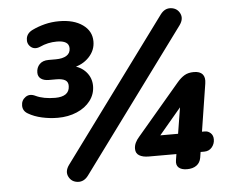

<svg xmlns="http://www.w3.org/2000/svg" viewBox="-52 -784 1024 863"><g transform="rotate(-5 459.5 -353.0)"><path d="M68 -308Q45.2 -320.7 45.1 -345.1Q45 -369.4 64.2 -383Q83.4 -396.5 109 -383.9Q126.2 -375.6 148.6 -371.4Q171 -367.2 196.9 -367.2Q227.1 -367.2 244 -378.6Q260.8 -390.1 261.6 -414.2Q262.4 -433 249.1 -441.3Q235.7 -449.7 208.2 -449.7H175Q152.8 -449.7 139.5 -459.3Q126.2 -469 126.2 -487Q126.2 -509.8 140.5 -524.6Q154.8 -539.5 181.3 -539.5H214.4Q244.7 -539.5 262.4 -550.4Q280.2 -561.4 280.2 -583.3Q280.2 -601.5 266.3 -610Q252.4 -618.6 225.5 -618.6Q184.8 -618.6 149 -601.9Q123.4 -591.1 106.2 -605.8Q89.1 -620.6 92.7 -644.4Q96.4 -668.3 122.4 -680.7Q148.6 -693.4 179.1 -701.1Q209.6 -708.8 243.3 -708.8Q309.6 -708.8 349.5 -680.4Q389.5 -652 389.7 -605.6Q390.1 -565 360.5 -534Q330.9 -503 284.7 -495L284.5 -503.4Q323.9 -495.4 347.1 -468.9Q370.3 -442.4 370.5 -406.2Q370.5 -369 348.2 -339.5Q325.9 -310 287 -293.4Q248.2 -276.8 200.6 -276.8Q164.6 -276.8 129.2 -284.7Q93.8 -292.6 68 -308ZM231.9 -61.4 701.9 -699.5Q721.8 -726.2 749.8 -723.3Q777.9 -720.4 789.8 -695.9Q801.8 -671.5 781.7 -643.6L312.5 -6.3Q292.7 20.4 264.6 17.9Q236.5 15.4 224.2 -9.1Q211.9 -33.5 231.9 -61.4ZM712.8 -41.3 717 -67.9H592.4Q565.5 -67.9 549.6 -77.5Q533.7 -87 533.7 -107.6Q533.7 -121.9 539.9 -134.9Q546.1 -147.9 556.9 -159.9L750.8 -388.3Q767.4 -408 784.6 -418.2Q801.7 -428.4 826.9 -428.4Q854.2 -428.4 866.3 -414.3Q878.4 -400.1 874 -372.7L840.3 -158.1H854Q868 -158.1 879.2 -147.7Q890.4 -137.3 890.4 -119.4Q890.4 -99 877.4 -83.5Q864.4 -67.9 842.4 -67.9H826.2L822.1 -42Q818.1 -19.6 801.6 -7.8Q785.2 4 759.1 4Q733.9 4 721.4 -7.4Q708.8 -18.8 712.8 -41.3ZM757.4 -312.8H782.6L637.3 -140.3L635.2 -158.1H732.5Z"/></g></svg>

Font: SN Pro Thin
Style: Italic
Weight: 200
Italic angle: -9°
Designer: Tobias Whetton
Foundry: Supernotes
Version: Version 1.003;Glyphs 3.3 (3324)